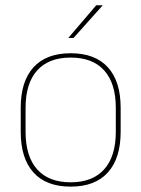

<svg xmlns="http://www.w3.org/2000/svg" viewBox="-20 -700 539 732"><path d="M249.5 11.5Q156 11.5 107.5 -42.5Q59 -96.5 59 -197.5V-289Q59 -390 107.8 -443.5Q156.5 -497 249.5 -497Q342.5 -497 391.2 -443.5Q440 -390 440 -289V-197.5Q440 -96.5 391.2 -42.5Q342.5 11.5 249.5 11.5ZM249.5 -5Q333 -5 377.2 -54.5Q421.5 -104 421.5 -197.5V-289Q421.5 -382 377.5 -431.2Q333.5 -480.5 249.5 -480.5Q165.5 -480.5 121.5 -431.2Q77.5 -382 77.5 -289V-197.5Q77.5 -104 121.5 -54.5Q165.5 -5 249.5 -5ZM241 -556 347 -680H371V-679L260.5 -555.5H241Z"/></svg>

Font: Anek Kannada Medium Thin
Style: Regular
Weight: 250
Version: Version 1.003